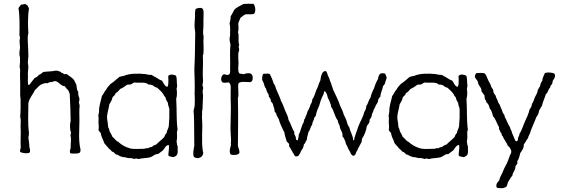

<svg xmlns="http://www.w3.org/2000/svg" viewBox="-20 -825 2969 1008"><path d="M398 -23C404 -30 403 -38 402 -44C391 -90 397 -143 397 -195C397 -220 395 -245 398 -269C398 -276 395 -281 394 -287C396 -292 397 -299 397 -307C394 -318 389 -327 391 -343C383 -351 383 -366 381 -380L368 -406C358 -418 344 -425 332 -435C326 -438 321 -435 315 -436C314 -437 312 -439 312 -440C308 -442 304 -443 301 -444C300 -445 300 -447 299 -447C293 -450 286 -453 279 -454C270 -455 262 -452 253 -451C239 -449 224 -450 208 -447C199 -443 195 -434 184 -432C179 -423 170 -419 160 -414C157 -407 150 -402 146 -395C140 -390 139 -380 129 -378C124 -395 127 -415 127 -427C127 -430 126 -434 126 -436C126 -449 129 -462 129 -474C129 -482 126 -490 126 -498C126 -508 129 -519 129 -529C129 -555 127 -581 126 -607C125 -622 125 -637 129 -651C126 -689 126 -743 132 -782C129 -786 127 -792 124 -797C119 -799 116 -802 112 -804C103 -804 100 -800 91 -801C86 -794 80 -789 77 -782C84 -741 83 -686 82 -643C81 -636 86 -634 85 -627C80 -608 85 -591 85 -574C84 -563 81 -551 82 -540C82 -535 84 -529 85 -523C86 -507 85 -491 83 -473C88 -460 85 -447 85 -435C85 -419 86 -402 86 -386V-321C86 -316 88 -312 88 -307C88 -277 89 -244 86 -213C91 -196 88 -180 88 -162C88 -152 89 -142 89 -132C89 -104 87 -75 89 -50C88 -43 83 -34 86 -27C97 -21 122 -18 134 -23C142 -32 136 -44 134 -55C134 -72 131 -87 129 -102C131 -111 132 -119 132 -129C125 -178 129 -230 129 -284C135 -312 153 -329 164 -353C175 -361 182 -374 195 -381C206 -385 216 -391 230 -388C235 -391 240 -395 250 -394C258 -395 262 -400 272 -399C292 -393 298 -374 321 -372C325 -362 333 -358 339 -350C342 -344 343 -339 346 -332C349 -282 350 -238 351 -191C346 -173 346 -145 353 -129C352 -123 350 -118 350 -112C356 -93 350 -72 351 -49C350 -39 344 -33 348 -23C352 -17 363 -19 373 -19C384 -18 392 -20 398 -23Z M864 -8C871 -2 882 -2 891 0C898 -4 907 -6 910 -14C916 -26 911 -44 913 -55C909 -62 909 -74 907 -83C911 -98 909 -112 909 -129C908 -137 913 -139 912 -146C905 -199 909 -251 905 -306C910 -321 910 -344 907 -359C909 -363 909 -370 910 -375C907 -391 910 -414 904 -427C895 -434 872 -437 864 -427C862 -420 865 -410 864 -400C864 -389 864 -374 858 -369C843 -373 839 -390 830 -402C819 -405 811 -411 803 -416C795 -422 784 -425 776 -432C763 -431 753 -434 743 -436C705 -440 661 -440 631 -427C622 -426 614 -423 606 -421C591 -408 577 -395 560 -384C552 -375 543 -366 537 -354C528 -345 524 -331 515 -321C510 -294 499 -271 500 -238C498 -232 498 -224 496 -217C499 -207 497 -195 497 -183C498 -169 500 -156 497 -143C499 -134 508 -132 510 -123C512 -103 523 -92 527 -74C533 -66 540 -59 546 -52C551 -43 562 -39 567 -30C570 -27 578 -28 579 -23C583 -21 585 -17 589 -14C597 -14 600 -9 606 -8C609 -2 620 -5 623 0C636 -1 644 3 653 5C666 4 676 6 685 10C693 5 700 8 708 10C727 4 753 6 771 0C780 -4 787 -9 795 -14C800 -16 806 -15 811 -17C820 -23 827 -30 836 -36C845 -46 849 -62 866 -64C870 -48 863 -22 864 -8ZM869 -254C870 -219 869 -193 866 -162C864 -149 856 -141 855 -127C849 -122 845 -114 842 -105C829 -91 813 -80 800 -66C790 -64 783 -59 776 -53C768 -53 763 -51 759 -47C750 -48 744 -46 737 -44C711 -44 689 -41 666 -45C645 -51 627 -59 612 -71L601 -80C599 -82 597 -82 595 -83C587 -89 579 -100 570 -107C566 -117 562 -126 556 -134C554 -143 552 -151 548 -157C547 -172 545 -183 543 -197C538 -223 551 -250 554 -277C561 -289 568 -299 571 -315C577 -321 585 -326 587 -336C597 -341 604 -349 611 -358C625 -363 635 -372 647 -380C652 -380 657 -382 664 -381C673 -383 677 -390 686 -392C710 -388 747 -397 759 -381C768 -382 773 -380 779 -378C786 -377 786 -371 792 -370C795 -367 801 -366 806 -364L831 -340C832 -334 839 -333 839 -326C842 -321 846 -318 849 -313C851 -303 855 -293 861 -287C862 -273 866 -264 869 -254Z M1007 -778C1006 -772 1004 -766 1004 -760C1003 -752 1004 -744 1004 -741C1003 -718 1000 -695 1002 -677C1003 -669 1005 -660 1005 -651C1005 -632 1004 -613 1004 -593C1004 -562 1003 -529 1002 -500C1000 -472 1000 -436 1002 -402C1003 -381 1002 -360 1002 -338C1001 -335 1001 -332 1002 -330C1003 -315 1003 -288 1002 -270C1001 -261 998 -252 996 -243C996 -236 998 -228 998 -221C1000 -173 999 -116 1000 -59C997 -51 998 -38 995 -30C995 -19 993 -5 1000 0C1018 13 1049 1 1047 -26C1047 -28 1045 -28 1045 -30C1036 -90 1045 -147 1041 -196C1040 -205 1040 -213 1041 -223C1041 -232 1040 -242 1043 -251C1043 -275 1046 -299 1046 -322C1046 -329 1044 -336 1044 -342C1044 -350 1045 -356 1047 -363C1046 -369 1043 -374 1043 -380C1045 -387 1046 -395 1046 -404C1042 -445 1048 -489 1045 -533C1047 -537 1047 -541 1048 -544C1051 -572 1046 -606 1049 -633C1044 -650 1047 -668 1048 -688V-721C1048 -739 1050 -759 1048 -770C1047 -775 1044 -778 1041 -782C1029 -786 1015 -782 1007 -778Z M1313 -752C1325 -761 1321 -797 1310 -805C1292 -806 1274 -805 1258 -804C1241 -794 1221 -787 1209 -772C1204 -760 1197 -750 1191 -739C1191 -724 1188 -712 1185 -700C1191 -684 1187 -658 1188 -638C1183 -624 1186 -606 1190 -592C1185 -546 1190 -507 1188 -460C1189 -448 1189 -435 1179 -433C1171 -426 1162 -440 1151 -433C1141 -426 1136 -400 1149 -392C1160 -388 1169 -393 1182 -392C1193 -382 1192 -366 1191 -351V-304C1194 -254 1190 -199 1190 -148C1190 -128 1193 -108 1193 -90C1193 -81 1191 -73 1193 -64C1188 -49 1182 -27 1191 -14C1204 -9 1229 -11 1236 -20C1240 -35 1231 -46 1229 -60C1230 -152 1231 -226 1229 -309C1236 -333 1227 -360 1232 -388C1245 -399 1266 -394 1288 -394C1297 -392 1298 -397 1303 -399C1308 -407 1308 -425 1303 -433C1300 -435 1296 -437 1294 -440C1289 -440 1282 -441 1275 -440C1268 -439 1263 -436 1258 -435C1253 -439 1241 -436 1236 -440C1227 -455 1232 -473 1232 -490C1233 -498 1231 -506 1231 -514V-544C1232 -551 1235 -557 1236 -564C1235 -575 1230 -580 1236 -589C1228 -607 1237 -640 1229 -657C1235 -669 1231 -686 1231 -701C1233 -713 1239 -720 1242 -731C1251 -738 1259 -746 1270 -750C1284 -751 1301 -748 1313 -752Z M1837 -7C1844 -9 1847 -16 1849 -23C1851 -31 1858 -35 1859 -44C1866 -55 1872 -69 1879 -81C1878 -88 1881 -92 1881 -97C1893 -116 1902 -137 1906 -163C1910 -171 1917 -175 1919 -184C1922 -185 1919 -193 1920 -196C1924 -201 1927 -206 1930 -211C1930 -218 1934 -220 1933 -228C1940 -235 1940 -250 1947 -258C1951 -269 1957 -279 1963 -288C1964 -293 1966 -297 1966 -304C1971 -307 1972 -315 1977 -318C1978 -340 1988 -353 1991 -373C1995 -376 1997 -382 2001 -386C2002 -398 2009 -406 2010 -419C2007 -426 2005 -434 2001 -439C1991 -441 1984 -441 1976 -438C1970 -431 1965 -423 1965 -411C1956 -396 1949 -380 1944 -362C1936 -347 1929 -331 1925 -312C1915 -300 1913 -281 1903 -269C1904 -262 1900 -260 1901 -253L1892 -236C1886 -208 1871 -188 1862 -163C1856 -143 1848 -126 1843 -107C1838 -103 1844 -88 1834 -89C1834 -113 1819 -131 1815 -154C1810 -160 1808 -168 1804 -174C1800 -193 1793 -208 1785 -222C1781 -240 1773 -254 1766 -269C1756 -301 1741 -327 1728 -356C1727 -366 1722 -371 1720 -381C1718 -391 1713 -397 1711 -406C1709 -415 1704 -422 1701 -430C1698 -438 1697 -449 1689 -452C1686 -454 1680 -448 1676 -447C1667 -436 1664 -420 1662 -403C1653 -388 1650 -367 1641 -353C1635 -335 1629 -316 1619 -302C1620 -295 1617 -292 1616 -286C1612 -280 1608 -273 1607 -264C1602 -259 1602 -248 1596 -244C1594 -235 1590 -228 1588 -220C1583 -214 1584 -202 1577 -198C1578 -192 1574 -190 1575 -184C1562 -166 1560 -137 1548 -118C1550 -111 1546 -108 1547 -102C1542 -100 1549 -87 1540 -89C1533 -90 1533 -98 1533 -105C1530 -111 1528 -117 1525 -122V-133C1512 -151 1507 -177 1495 -195C1493 -214 1483 -230 1476 -247C1469 -264 1464 -282 1454 -297C1456 -301 1452 -304 1451 -307C1449 -310 1449 -315 1447 -318C1439 -338 1429 -355 1424 -376C1421 -380 1418 -384 1416 -389C1411 -406 1404 -421 1397 -436C1391 -437 1386 -441 1380 -438C1370 -437 1367 -440 1361 -436C1357 -428 1356 -418 1356 -406C1358 -401 1362 -396 1364 -390C1367 -378 1370 -367 1377 -359C1379 -346 1385 -337 1391 -327V-318C1396 -311 1403 -306 1402 -293C1405 -288 1411 -285 1413 -278C1415 -264 1422 -256 1422 -239C1426 -234 1432 -230 1432 -220L1443 -201C1450 -175 1461 -153 1473 -130C1475 -112 1481 -99 1485 -83C1489 -77 1496 -75 1498 -67V-56C1506 -49 1508 -37 1515 -29C1516 -23 1521 -21 1523 -15C1526 -10 1527 -4 1534 -4C1549 -3 1550 -14 1556 -21C1559 -32 1565 -39 1570 -47C1572 -53 1575 -58 1575 -66C1583 -72 1585 -84 1591 -92C1591 -108 1598 -117 1599 -132C1609 -141 1609 -160 1619 -170C1619 -186 1629 -193 1630 -207L1638 -217C1641 -240 1650 -255 1657 -274C1662 -294 1669 -313 1678 -329C1681 -334 1679 -345 1685 -346C1695 -339 1698 -325 1701 -312C1707 -302 1711 -291 1715 -280C1718 -275 1717 -267 1719 -263C1734 -244 1737 -212 1753 -193C1754 -182 1759 -174 1763 -165C1764 -148 1773 -139 1777 -126C1778 -120 1779 -115 1778 -108C1786 -103 1788 -91 1793 -83C1793 -78 1796 -74 1796 -69C1804 -60 1806 -45 1813 -36C1821 -26 1821 -9 1837 -7Z M2388 -8C2395 -2 2406 -2 2415 0C2422 -4 2431 -6 2434 -14C2440 -26 2435 -44 2437 -55C2433 -62 2433 -74 2431 -83C2435 -98 2433 -112 2433 -129C2432 -137 2437 -139 2436 -146C2429 -199 2433 -251 2429 -306C2434 -321 2434 -344 2431 -359C2433 -363 2433 -370 2434 -375C2431 -391 2434 -414 2428 -427C2419 -434 2396 -437 2388 -427C2386 -420 2389 -410 2388 -400C2388 -389 2388 -374 2382 -369C2367 -373 2363 -390 2354 -402C2343 -405 2335 -411 2327 -416C2319 -422 2308 -425 2300 -432C2287 -431 2277 -434 2267 -436C2229 -440 2185 -440 2155 -427C2146 -426 2138 -423 2130 -421C2115 -408 2101 -395 2084 -384C2076 -375 2067 -366 2061 -354C2052 -345 2048 -331 2039 -321C2034 -294 2023 -271 2024 -238C2022 -232 2022 -224 2020 -217C2023 -207 2021 -195 2021 -183C2022 -169 2024 -156 2021 -143C2023 -134 2032 -132 2034 -123C2036 -103 2047 -92 2051 -74C2057 -66 2064 -59 2070 -52C2075 -43 2086 -39 2091 -30C2094 -27 2102 -28 2103 -23C2107 -21 2109 -17 2113 -14C2121 -14 2124 -9 2130 -8C2133 -2 2144 -5 2147 0C2160 -1 2168 3 2177 5C2190 4 2200 6 2209 10C2217 5 2224 8 2232 10C2251 4 2277 6 2295 0C2304 -4 2311 -9 2319 -14C2324 -16 2330 -15 2335 -17C2344 -23 2351 -30 2360 -36C2369 -46 2373 -62 2390 -64C2394 -48 2387 -22 2388 -8ZM2393 -254C2394 -219 2393 -193 2390 -162C2388 -149 2380 -141 2379 -127C2373 -122 2369 -114 2366 -105C2353 -91 2337 -80 2324 -66C2314 -64 2307 -59 2300 -53C2292 -53 2287 -51 2283 -47C2274 -48 2268 -46 2261 -44C2235 -44 2213 -41 2190 -45C2169 -51 2151 -59 2136 -71L2125 -80C2123 -82 2121 -82 2119 -83C2111 -89 2103 -100 2094 -107C2090 -117 2086 -126 2080 -134C2078 -143 2076 -151 2072 -157C2071 -172 2069 -183 2067 -197C2062 -223 2075 -250 2078 -277C2085 -289 2092 -299 2095 -315C2101 -321 2109 -326 2111 -336C2121 -341 2128 -349 2135 -358C2149 -363 2159 -372 2171 -380C2176 -380 2181 -382 2188 -381C2197 -383 2201 -390 2210 -392C2234 -388 2271 -397 2283 -381C2292 -382 2297 -380 2303 -378C2310 -377 2310 -371 2316 -370C2319 -367 2325 -366 2330 -364L2355 -340C2356 -334 2363 -333 2363 -326C2366 -321 2370 -318 2373 -313C2375 -303 2379 -293 2385 -287C2386 -273 2390 -264 2393 -254Z M2639 155C2642 148 2645 140 2647 131C2655 120 2661 106 2670 97C2672 77 2687 70 2686 48C2689 43 2692 39 2696 35V21C2704 10 2708 -6 2711 -21C2718 -29 2722 -39 2727 -47C2728 -54 2731 -59 2730 -67C2739 -77 2744 -91 2752 -100C2754 -111 2760 -118 2763 -127C2766 -137 2769 -146 2773 -155C2780 -174 2789 -190 2795 -209C2803 -219 2809 -231 2811 -247C2817 -253 2819 -263 2825 -269C2830 -291 2839 -308 2845 -329C2849 -334 2854 -338 2856 -345C2860 -351 2861 -360 2868 -364C2868 -373 2873 -379 2879 -384C2879 -391 2882 -394 2882 -401C2889 -411 2900 -426 2890 -439C2875 -445 2857 -446 2841 -442C2836 -429 2828 -418 2827 -401C2820 -393 2817 -382 2814 -370C2809 -365 2808 -357 2803 -353C2803 -338 2794 -327 2789 -316C2783 -304 2782 -291 2773 -280C2773 -275 2770 -273 2771 -267C2767 -263 2765 -255 2760 -250C2755 -226 2745 -206 2735 -185C2726 -164 2719 -140 2707 -122C2707 -114 2703 -108 2700 -102C2699 -94 2700 -84 2691 -83C2684 -85 2683 -93 2680 -99C2677 -105 2675 -113 2672 -119C2667 -124 2668 -134 2664 -140C2661 -146 2658 -153 2656 -160C2645 -174 2641 -194 2631 -209C2630 -213 2628 -217 2628 -222C2625 -225 2622 -229 2620 -233C2618 -237 2617 -242 2615 -247C2612 -256 2606 -265 2604 -275C2600 -278 2598 -284 2595 -289C2593 -302 2584 -309 2582 -323C2578 -328 2574 -333 2571 -340C2571 -346 2569 -350 2568 -356C2565 -360 2561 -364 2559 -370C2555 -386 2545 -397 2540 -411C2535 -422 2532 -436 2521 -441C2508 -443 2493 -442 2480 -441C2476 -435 2473 -429 2473 -423C2474 -413 2487 -404 2489 -395C2490 -378 2503 -369 2507 -357C2508 -353 2507 -349 2508 -345C2514 -338 2519 -330 2524 -323C2523 -315 2526 -312 2525 -305C2529 -301 2533 -297 2533 -289C2538 -284 2543 -279 2546 -272C2548 -268 2549 -262 2551 -256C2560 -246 2565 -231 2568 -215C2583 -201 2588 -176 2600 -157V-146C2603 -142 2607 -138 2607 -130C2614 -129 2613 -120 2615 -114C2623 -109 2623 -95 2631 -89C2634 -78 2643 -73 2645 -61C2654 -54 2661 -45 2664 -33C2665 -23 2662 -17 2658 -12C2651 8 2644 29 2634 46C2627 57 2623 71 2617 83C2611 96 2604 106 2601 122C2593 130 2582 142 2587 158C2592 165 2608 162 2620 163C2628 161 2634 158 2639 155Z"/></svg>

Font: FuturaRener
Style: Light
Weight: 300
Designer: BSozoo
Foundry: BSozoo
Version: Version 1.0